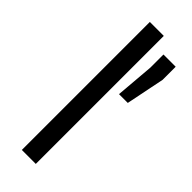

<svg xmlns="http://www.w3.org/2000/svg" viewBox="-248 -766 788 788"><g transform="rotate(45 146.0 -371.5)"><path d="M87 -743V0H168V-743ZM221 -612 207 -444H258L292 -612V-688H221Z"/></g></svg>

Font: Saira UNSAM
Style: Regular
Weight: 400
Designer: Hector Gatti with collaboration of the Omnibus-Type team
Foundry: Omnibus-Type
Version: Version 0.072;PS 000.072;hotconv 1.0.88;makeotf.lib2.5.64775